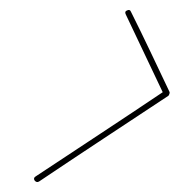

<svg xmlns="http://www.w3.org/2000/svg" viewBox="-20 -357 358 383"><path d="M233 -336Q239 -339 241 -334Q261 -294 280 -254Q299 -214 318 -174Q319 -172 318 -170Q317 -167 316 -166Q251 -123 186.5 -80.5Q122 -38 58 5Q53 8 49 3Q46 -2 51 -5Q116 -48 180.5 -90.5Q245 -133 309 -176Q311 -177 309 -172Q308 -167 307 -168Q288 -208 269 -248Q250 -288 231 -328Q228 -334 233 -336Z"/></svg>

Font: FRB American Cursive Thin
Style: Italic
Weight: 100
Italic angle: -25°
Version: Version 2.0;Modular Font Editor K font №1